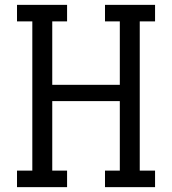

<svg xmlns="http://www.w3.org/2000/svg" viewBox="-20 -770 708 790"><path d="M618 -682H555V-68H618V0H412V-68H473V-354H195V-68H256V0H50V-68H113V-682H50V-750H256V-682H195V-421H473V-682H412V-750H618Z"/></svg>

Font: Kelly Slab
Style: Regular
Weight: 400
Designer: Denis Masharov
Foundry: Denis Masharov
Version: Version 1.001